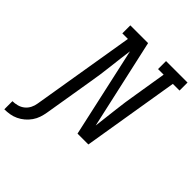

<svg xmlns="http://www.w3.org/2000/svg" viewBox="-357 -875 1239 1239"><g transform="rotate(45 262.0 -256.0)"><path d="M-95 223V149Q-74 149 -51.5 143Q-29 137 -11 122.5Q7 108 17.5 87Q28 66 31 44L148 -662H97V-735H259L396 -120Q406 -200 415 -280.5Q424 -361 438 -441L474 -662H423V-735H619V-662H558L449 0H350L214 -615Q203 -535 194 -454.5Q185 -374 171 -294L115 44Q111 68 103 92Q95 116 80 137.5Q65 159 45 176Q25 193 1.5 204Q-22 215 -46.5 219Q-71 223 -95 223Z"/></g></svg>

Font: Iosevka HT Extended
Style: Italic
Weight: 400
Width: 7
Italic angle: -9°
Monospace: yes
Designer: Belleve Invis
Foundry: Belleve Invis
Version: Version 32.3.0; ttfautohint (v1.8.4)